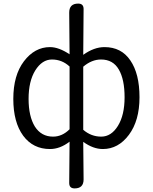

<svg xmlns="http://www.w3.org/2000/svg" viewBox="-20 -816 851 1068"><path d="M395 232Q365 232 365 202L367 -28Q314 13 258 13Q164 13 109 -61Q54 -136 54 -266Q54 -397 113 -475Q173 -554 258 -554Q307 -554 367 -514L365 -746Q365 -796 415 -796Q445 -796 445 -766L443 -511Q503 -554 561 -554Q655 -554 705 -480Q756 -406 756 -275Q756 -145 697 -66Q638 13 552 13Q498 13 443 -27L445 182Q445 232 395 232ZM275 -56Q326 -56 367 -97V-446Q325 -485 269 -485Q214 -485 176 -424Q139 -364 139 -266Q139 -169 174 -112Q210 -56 275 -56ZM443 -94Q487 -56 543 -56Q599 -56 636 -116Q673 -176 673 -275Q673 -374 641 -429Q609 -485 542 -485Q490 -485 443 -445Z"/></svg>

Font: Swei Half Moon CJK TC
Style: DemiLight
Weight: 350
Version: Version 2.125